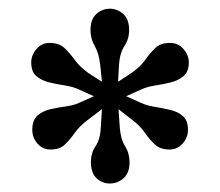

<svg xmlns="http://www.w3.org/2000/svg" viewBox="-20 -842 518 452"><path d="M238.5 -410Q221 -410 207.5 -422.2Q194 -434.5 194 -461Q194 -481.5 205.2 -498.2Q216.5 -515 217.5 -545L220 -585L187 -560Q168 -546 156.2 -529.5Q144.5 -513 132.5 -501.5Q120.5 -490 99 -490Q80.5 -490 68.2 -504Q56 -518 56 -536.5Q56 -559 68 -569.8Q80 -580.5 98.2 -584.8Q116.5 -589 135 -591.5Q153.5 -594 166.5 -600L201 -615.5L163 -632.5Q149.5 -638.5 130.8 -641.2Q112 -644 94.5 -648.5Q77 -653 65.2 -663.2Q53.5 -673.5 53.5 -695Q53.5 -712 65.8 -726.5Q78 -741 96.5 -741Q119 -741 131.5 -729.2Q144 -717.5 155.8 -701.2Q167.5 -685 187.5 -670.5L220 -649.5L216 -688.5Q213 -716.5 203 -733.8Q193 -751 193 -771Q193 -797 207 -809.2Q221 -821.5 238.5 -821.5Q256 -821.5 270 -809.2Q284 -797 284 -771Q284 -750.5 272.8 -733.5Q261.5 -716.5 260 -686.5L258 -649.5L290 -670.5Q310.5 -685 322 -701.2Q333.5 -717.5 345.8 -729.2Q358 -741 380 -741Q399.5 -741 412 -726.5Q424.5 -712 424.5 -695Q424.5 -673.5 412.2 -663Q400 -652.5 382 -648Q364 -643.5 345.8 -640.8Q327.5 -638 315 -632.5L277 -615.5L311.5 -600Q325.5 -593.5 344.2 -590.5Q363 -587.5 381 -583.2Q399 -579 410.8 -568.5Q422.5 -558 422.5 -536.5Q422.5 -518 410 -504Q397.5 -490 379 -490Q357.5 -490 345 -501.5Q332.5 -513 321 -529.5Q309.5 -546 291 -560L259 -585L262 -542Q264 -514.5 274.5 -497.8Q285 -481 285 -460Q285 -435 271 -422.5Q257 -410 238.5 -410Z"/></svg>

Font: Libre Caslon Text
Style: Bold
Weight: 700
Designer: Pablo Impallari, Rodrigo Fuenzalida, Katja Schimmel
Foundry: Pablo Impallari, Rodrigo Fuenzalida
Version: Version 2.000